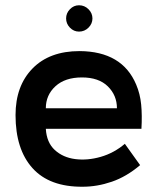

<svg xmlns="http://www.w3.org/2000/svg" viewBox="-20 -700 602 729"><path d="M517 -211H154Q157 -159 188 -130.5Q219 -102 265.5 -96Q312 -90 362.5 -104.5Q413 -119 454 -154L512 -73Q460 -29 404.5 -10Q349 9 294 9Q168 10 103.5 -61.5Q39 -133 39 -263Q39 -374 103.5 -440Q168 -506 282 -506Q444 -505 497 -379Q512 -344 516 -303Q520 -262 517 -211ZM291 -406Q227 -406 190.5 -372.5Q154 -339 154 -289H424Q424 -338 389.5 -372Q355 -406 291 -406ZM280 -580Q260 -580 245.5 -595Q231 -610 231 -630Q231 -650 245.5 -665Q260 -680 280 -680Q301 -680 316 -665Q331 -650 331 -630Q331 -610 316 -595Q301 -580 280 -580Z"/></svg>

Font: Kulim Park SemiBold
Style: Regular
Weight: 600
Designer: Noponies / Dale Sattler
Foundry: Noponies
Version: Version 1.000; ttfautohint (v1.8.3)